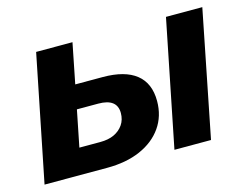

<svg xmlns="http://www.w3.org/2000/svg" viewBox="-79 -664 1018 791"><g transform="rotate(-15 429.5 -269.0)"><path d="M575 0 683 -538H838L731 0ZM367 -366Q461 -366 509.5 -327.5Q558 -289 558 -213Q558 -149 524.5 -101Q491 -53 430.5 -26.5Q370 0 288 0H21L129 -537H284L250 -366ZM288 -110Q323 -110 347.5 -121.5Q372 -133 386.5 -154Q401 -175 401 -204Q401 -265 321 -265H230L199 -110Z"/></g></svg>

Font: MOST Montserrat
Style: Bold Italic
Weight: 700
Italic angle: -11.3°
Designer: Julieta Ulanovsky
Foundry: Julieta Ulanovsky
Version: Version 8.000;March 11, 2024;FontCreator 15.0.0.2926 64-bit